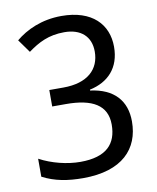

<svg xmlns="http://www.w3.org/2000/svg" viewBox="-83 -788 703 862"><g transform="rotate(-10 268.5 -357.0)"><path d="M465 -547C465 -649 396 -724 256 -724C165 -724 94 -690 46 -650L89 -590C137 -625 184 -650 256 -650C331 -650 376 -610 376 -541C376 -460 320 -406 209 -406H145V-331H208C327 -331 394 -294 394 -205C394 -117 346 -64 227 -64C167 -64 98 -81 42 -111V-29C98 0 156 10 227 10C405 10 486 -78 486 -203C486 -297 433 -358 325 -372V-376C410 -394 465 -451 465 -547Z"/></g></svg>

Font: Noto Sans Thai
Style: Regular
Weight: 400
Designer: Monotype Design Team
Foundry: Monotype Imaging Inc.
Version: Version 1.901